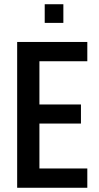

<svg xmlns="http://www.w3.org/2000/svg" viewBox="-20 -886 469 906"><path d="M61 0V-688H392V-597H166V-393H362V-303H166V-91H392V0ZM191 -778V-866H279V-778Z"/></svg>

Font: Saira Condensed SemiBold
Style: Regular
Weight: 600
Width: 3
Designer: Hector Gatti with collaboration of the Omnibus-Type team
Foundry: Omnibus-Type
Version: Version 1.100